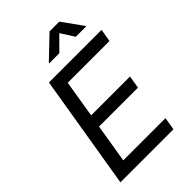

<svg xmlns="http://www.w3.org/2000/svg" viewBox="-272 -1047 1153 1153"><g transform="rotate(-45 304.0 -471.0)"><path d="M41 0 161.6 -727.5H608.4L594.7 -646.5H240.2L201.2 -408.7H531.2L517.6 -327.6H187L146.5 -81.1H504.9L491.7 0ZM330.1 -807.6H244.1L244.6 -811.5L380.9 -941.9H463.9L557.6 -811.5L556.6 -807.6H469.7L415 -893.1Z"/></g></svg>

Font: Inter 16pt
Style: Italic
Weight: 400
Italic angle: -9.3988°
Version: Version 4.001;git-66647c0bb